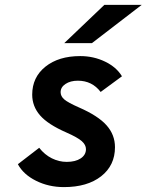

<svg xmlns="http://www.w3.org/2000/svg" viewBox="-20 -752 598 784"><path d="M241 12Q179 12 127.2 -13.8Q75.5 -39.5 53 -81.5L140 -148.5Q162.5 -120 191.8 -105.5Q221 -91 252.5 -91Q288 -91 309.5 -105.2Q331 -119.5 331 -143Q331 -160.5 313.8 -175.8Q296.5 -191 251 -211Q175.5 -244 143.5 -281Q111.5 -318 111.5 -365.5Q111.5 -436.5 165.5 -479.8Q219.5 -523 307.5 -523Q362 -523 408.8 -500.5Q455.5 -478 478 -440.5L391 -376.5Q356 -422.5 298 -422.5Q267.5 -422.5 247.5 -409.2Q227.5 -396 227.5 -375.5Q227.5 -359 242.5 -346Q257.5 -333 302 -313.5Q381 -279 415.2 -240.2Q449.5 -201.5 449.5 -151Q449.5 -76.5 393 -32.2Q336.5 12 241 12ZM242.5 -576 406 -732H558.5L355.5 -576Z"/></svg>

Font: Overpass
Style: Bold Italic
Weight: 700
Italic angle: -10°
Designer: Delve Withrington, Dave Bailey, Thomas Jockin
Foundry: Delve Fonts LLC
Version: Version 4.000; ttfautohint (v1.8.3)